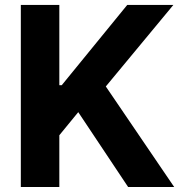

<svg xmlns="http://www.w3.org/2000/svg" viewBox="-20 -747 730 767"><path d="M63.2 0H217V-206.7L292.6 -299L491.8 0H675.8L402.7 -401.6L672.6 -727.3H488.3L226.6 -406.6H217V-727.3H63.2Z"/></svg>

Font: TID UI
Style: Bold
Weight: 700
Designer: The TID Project Authors
Foundry: Bakken & Bæck
Version: Version 1.001;hotconv 1.0.109;makeotfexe 2.5.65596